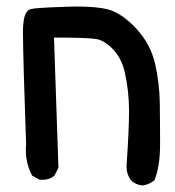

<svg xmlns="http://www.w3.org/2000/svg" viewBox="-20 -439 540 592"><path d="M309.6 -303.7Q293.9 -315.4 278.3 -318.4Q252.9 -323.2 146.5 -323.2L160.2 78.1L148.4 101.6Q138.7 110.4 129.4 112.8Q120.1 115.2 114.3 115.2Q108.4 115.2 102.5 115.2L79.1 102.5Q59.6 65.4 59.6 23.4Q59.6 14.6 60.5 6.8Q50.8 -269.5 50.8 -341.8Q50.8 -357.4 51.8 -363.3Q54.7 -406.2 75.2 -411.1Q90.8 -415 179.7 -418Q199.2 -418.9 215.8 -418.9Q278.3 -418.9 312.5 -410.2Q355.5 -398.4 399.4 -351.6Q443.4 -304.7 458 -243.2Q471.7 -183.6 472.7 -122.6Q473.6 -61.5 473.6 5.9Q473.6 74.2 456.1 117.2Q438.5 130.9 418.9 132.8Q399.4 130.9 384.8 118.2Q370.1 98.6 370.1 74.2Q370.1 74.2 370.1 73.2Q377.9 -39.1 377.9 -97.7Q377.9 -156.2 365.2 -214.4Q352.5 -272.5 309.6 -303.7Z"/></svg>

Font: JasonHandwriting2
Style: SemiBold
Weight: 600
Version: Version 1.04.7